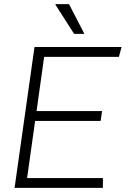

<svg xmlns="http://www.w3.org/2000/svg" viewBox="-20 -915 632 935"><path d="M341 -750H391L316 -895H251L250 -892ZM51 0H481V-48H112L151 -326H470L477 -374H158L195 -638H559L572 -686H148Z"/></svg>

Font: Chivo Light
Style: Italic
Weight: 300
Italic angle: -8°
Designer: Hector Gatti
Foundry: Omnibus-Type
Version: Version 1.003;PS 001.003;hotconv 1.0.70;makeotf.lib2.5.58329